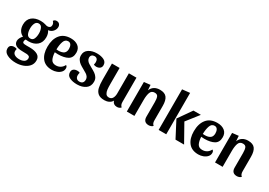

<svg xmlns="http://www.w3.org/2000/svg" viewBox="15 -1692 4016 2869"><g transform="rotate(30 2023.0 -257.0)"><path d="M491 16Q491 75 454.5 116.5Q418 158 359.5 179Q301 200 236 200Q151 200 87.5 168.5Q24 137 24 76Q24 38 46.5 21Q69 4 103 4Q132 4 149 14Q143 31 143 51Q143 89 175 108.5Q207 128 256 128Q306 128 338.5 107.5Q371 87 371 46Q371 25 356 15Q341 5 316.5 3Q292 1 246 1Q164 1 126.5 -22.5Q89 -46 89 -93Q89 -118 102.5 -144.5Q116 -171 138 -193Q94 -213 70.5 -253.5Q47 -294 47 -352Q47 -437 102.5 -483.5Q158 -530 251 -530Q298 -530 336 -518Q358 -509 378 -509Q402 -509 417.5 -522.5Q433 -536 433 -562Q433 -578 426 -593.5Q419 -609 406 -620Q412 -632 425 -640.5Q438 -649 456 -649Q489 -649 506.5 -629.5Q524 -610 524 -581Q524 -540 494 -505Q464 -470 414 -464Q445 -422 445 -358Q445 -270 390 -221.5Q335 -173 241 -173Q217 -173 194 -176Q181 -157 181 -136Q181 -116 197 -110Q213 -104 253 -104H309Q390 -104 440.5 -76Q491 -48 491 16ZM168 -354Q168 -298 185.5 -260.5Q203 -223 246 -223Q287 -223 304 -261Q321 -299 321 -354Q321 -405 303 -443.5Q285 -482 246 -482Q205 -482 186.5 -444Q168 -406 168 -354Z M931 -102Q931 -64 905.5 -36Q880 -8 840 7Q800 22 758 22Q644 22 586.5 -50.5Q529 -123 529 -246Q529 -376 591 -453Q653 -530 774 -530Q852 -530 900.5 -492Q949 -454 949 -383Q949 -296 887.5 -261Q826 -226 720 -226Q685 -226 666 -229Q670 -154 693 -110Q716 -66 776 -66Q820 -66 854 -87.5Q888 -109 907 -148Q931 -137 931 -102ZM666 -278Q688 -276 698 -276Q760 -276 792.5 -300Q825 -324 825 -379Q825 -419 808.5 -445.5Q792 -472 759 -472Q707 -472 687 -414.5Q667 -357 666 -278Z M1149 -418Q1149 -391 1163.5 -370.5Q1178 -350 1199.5 -336Q1221 -322 1259 -301Q1302 -278 1329.5 -258.5Q1357 -239 1376 -209.5Q1395 -180 1395 -139Q1395 -60 1337.5 -19Q1280 22 1191 22Q1116 22 1063.5 -3Q1011 -28 1011 -86Q1011 -122 1034.5 -140.5Q1058 -159 1097 -159Q1129 -159 1141 -149Q1134 -123 1134 -103Q1134 -70 1152 -51Q1170 -32 1202 -32Q1237 -32 1255 -51Q1273 -70 1273 -106Q1273 -133 1258.5 -153.5Q1244 -174 1222.5 -188Q1201 -202 1163 -223Q1119 -247 1092 -266.5Q1065 -286 1046 -315.5Q1027 -345 1027 -386Q1027 -456 1084 -493Q1141 -530 1223 -530Q1295 -530 1344.5 -505Q1394 -480 1394 -424Q1394 -389 1370 -370Q1346 -351 1308 -351Q1296 -351 1283.5 -354Q1271 -357 1264 -362Q1271 -387 1271 -408Q1271 -440 1255.5 -458Q1240 -476 1211 -476Q1183 -476 1166 -460.5Q1149 -445 1149 -418Z M1944 -15Q1935 -1 1916.5 7Q1898 15 1877 15Q1845 15 1823 -1Q1801 -17 1794 -46Q1776 -12 1740.5 5Q1705 22 1663 22Q1590 22 1552.5 -9.5Q1515 -41 1502.5 -95.5Q1490 -150 1490 -236V-510H1622V-241Q1622 -179 1626 -140Q1630 -101 1647.5 -74Q1665 -47 1702 -47Q1743 -47 1762.5 -80Q1782 -113 1782 -162V-510H1913V-91Q1913 -37 1944 -15Z M2155 -432Q2175 -481 2214.5 -505.5Q2254 -530 2309 -530Q2394 -530 2429 -483Q2464 -436 2464 -342V-91Q2464 -37 2495 -15Q2486 -1 2465.5 7Q2445 15 2424 15Q2379 15 2356 -9Q2333 -33 2333 -79V-331Q2333 -391 2320 -422Q2307 -453 2263 -453Q2208 -453 2190 -403.5Q2172 -354 2172 -275V0H2041V-510L2149 -522Z M2721 0H2590V-700L2721 -714ZM3029 0H2881L2735 -280L2896 -510H3024L2860 -301Z M3457 -102Q3457 -64 3431.5 -36Q3406 -8 3366 7Q3326 22 3284 22Q3170 22 3112.5 -50.5Q3055 -123 3055 -246Q3055 -376 3117 -453Q3179 -530 3300 -530Q3378 -530 3426.5 -492Q3475 -454 3475 -383Q3475 -296 3413.5 -261Q3352 -226 3246 -226Q3211 -226 3192 -229Q3196 -154 3219 -110Q3242 -66 3302 -66Q3346 -66 3380 -87.5Q3414 -109 3433 -148Q3457 -137 3457 -102ZM3192 -278Q3214 -276 3224 -276Q3286 -276 3318.5 -300Q3351 -324 3351 -379Q3351 -419 3334.5 -445.5Q3318 -472 3285 -472Q3233 -472 3213 -414.5Q3193 -357 3192 -278Z M3677 -432Q3697 -481 3736.5 -505.5Q3776 -530 3831 -530Q3916 -530 3951 -483Q3986 -436 3986 -342V-91Q3986 -37 4017 -15Q4008 -1 3987.5 7Q3967 15 3946 15Q3901 15 3878 -9Q3855 -33 3855 -79V-331Q3855 -391 3842 -422Q3829 -453 3785 -453Q3730 -453 3712 -403.5Q3694 -354 3694 -275V0H3563V-510L3671 -522Z"/></g></svg>

Font: Sansita Medium
Style: Regular
Weight: 500
Designer: Pablo Cosgaya
Foundry: Omnibus-Type
Version: Version 1.006